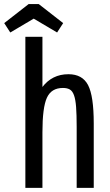

<svg xmlns="http://www.w3.org/2000/svg" viewBox="-63 -908 532 928"><path d="M59.6 0H142.1V-269.1Q142.1 -388.4 163.7 -435.6Q185.3 -482.9 241.1 -482.9Q261.6 -482.9 274.4 -475.5Q287.3 -468.1 294.6 -447.8Q302 -427.4 304.8 -390.9Q307.6 -354.3 307.6 -295.1V0H390.1V-310.9Q390.1 -444 362.7 -496.6Q335.3 -549.3 267.9 -549.3Q228.1 -549.3 196.6 -533.6Q165.1 -517.9 142.1 -487.6V-730H59.6ZM75.4 -888.3 -42.6 -796.3 -13.3 -751 99.9 -817.9 213 -751 242.3 -796.3 124.3 -888.3Z"/></svg>

Font: Secuela Black
Style: Regular
Weight: 900
Designer: Fernando Haro
Foundry: deFharo
Version: Version 1.704